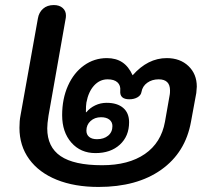

<svg xmlns="http://www.w3.org/2000/svg" viewBox="-20 -730 832 760"><path d="M57 -224Q57 -252 61 -272L130 -657Q134 -681 150.5 -695.5Q167 -710 193 -710Q215 -710 228 -698.5Q241 -687 241 -669Q241 -661 240 -657L172 -272Q167 -240 167 -222Q167 -148 220 -112Q273 -76 384 -76Q489 -76 553.5 -120.5Q618 -165 633 -248L652 -356Q653 -361 653 -372Q653 -416 608 -416Q582 -416 563 -402.5Q544 -389 540 -366Q538 -353 524.5 -345Q511 -337 492 -337Q453 -337 456 -371Q458 -392 445 -404Q432 -416 406 -416Q375 -416 352.5 -391.5Q330 -367 322 -324Q320 -313 320 -286H322Q336 -303 357 -313Q378 -323 402 -323Q444 -323 467.5 -303Q491 -283 491 -246Q491 -191 454.5 -157.5Q418 -124 358 -124Q299 -124 262.5 -165.5Q226 -207 226 -274Q226 -339 249 -390.5Q272 -442 312.5 -471Q353 -500 403 -500Q439 -500 464 -483.5Q489 -467 505 -432Q565 -500 640 -500Q693 -500 726 -468.5Q759 -437 759 -387Q759 -380 757 -362L736 -248Q714 -126 618 -58Q522 10 370 10Q275 10 204.5 -18.5Q134 -47 95.5 -100Q57 -153 57 -224ZM425 -231Q425 -247 413 -256.5Q401 -266 380 -266Q355 -266 338.5 -251Q322 -236 322 -213Q322 -197 333 -188Q344 -179 364 -179Q391 -179 408 -193Q425 -207 425 -231Z"/></svg>

Font: Kodchasan SemiBold
Style: Italic
Weight: 600
Italic angle: -10°
Version: Version 1.000; ttfautohint (v1.6)